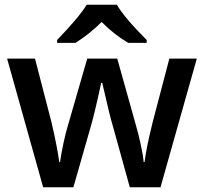

<svg xmlns="http://www.w3.org/2000/svg" viewBox="-20 -786 857 806"><path d="M524.9 0 455.1 -252Q442.4 -292 409.2 -438H404.8Q376.5 -306.2 359.9 -251L288.1 0H161.1L9.8 -540H127L195.8 -273.9Q219.2 -175.3 229 -105H231.9Q236.8 -140.6 246.8 -186.8Q256.8 -232.9 264.2 -255.9L346.2 -540H472.2L551.8 -255.9Q559.1 -231.9 570.1 -182.6Q581.1 -133.3 583 -106H586.9Q594.2 -166 621.1 -273.9L690.9 -540H806.2L653.8 0ZM518.1 -606Q458 -641.6 406.7 -693.8Q356.4 -643.6 296.9 -606H219.7V-618.2Q313 -714.8 343.8 -766.1H470.7Q501.5 -712.4 595.7 -618.2V-606Z"/></svg>

Font: JBL Sans
Style: Semibold
Weight: 600
Version: Version 1.10